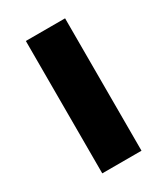

<svg xmlns="http://www.w3.org/2000/svg" viewBox="-133 -559 543 623"><g transform="rotate(-30 138.5 -248.0)"><path d="M65 0V-496H212V0Z"/></g></svg>

Font: Source Sans 3 ExtraLight
Style: Bold
Weight: 700
Version: Version 3.052;hotconv 1.1.0;makeotfexe 2.6.0